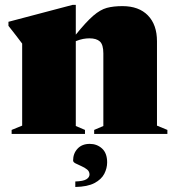

<svg xmlns="http://www.w3.org/2000/svg" viewBox="-20 -547 718 784"><path d="M364.5 -16.5 402 -32.5V-329Q402 -364.5 388 -377.5Q374 -390.5 345 -390.5Q332.5 -390.5 319.2 -388Q306 -385.5 289.5 -379V-32.5L327 -16.5V0H27.5V-16.5L70.5 -34V-369Q62 -380.5 46.2 -401Q30.5 -421.5 14.5 -441.5V-458L276 -527H289.5V-405.5Q332 -458 360.8 -482.8Q389.5 -507.5 416.2 -514.8Q443 -522 480 -522Q547 -522 584 -484Q621 -446 621 -378.5V-34L663.5 -16.5V0H364.5ZM287.5 194Q320 193 332.8 185Q345.5 177 345.5 165.5Q345.5 153 335.5 145Q325.5 137 312 131.2Q298.5 125.5 288.5 120.2Q278.5 115 278.5 108.5Q278.5 79.5 296.8 60Q315 40.5 346.5 40.5Q376 40.5 396.8 59.5Q417.5 78.5 417.5 116Q417.5 140 405.8 162.8Q394 185.5 365.8 200.5Q337.5 215.5 287.5 216.5Z"/></svg>

Font: Newsreader 72pt ExtraBold
Style: Regular
Weight: 800
Designer: Hugues Gentile
Foundry: Production Type
Version: Version 1.003; ttfautohint (v1.8.3)